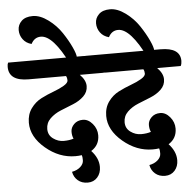

<svg xmlns="http://www.w3.org/2000/svg" viewBox="-138 -1018 1236 1219"><g transform="rotate(-5 480.0 -408.0)"><path d="M412 -669Q538 -669 538 -584Q538 -566 531 -552H381Q418 -515 418 -477.5Q418 -440 390 -413Q362 -386 322 -370Q282 -354 241.5 -337.5Q201 -321 173 -293.5Q145 -266 145 -227Q145 -188 176 -165.5Q207 -143 243 -143Q279 -143 306 -152Q297 -170 297 -196.5Q297 -223 318.5 -244.5Q340 -266 374.5 -266Q409 -266 436.5 -233.5Q464 -201 464 -160Q464 -97 411 -64Q457 -15 457 41Q457 81 433.5 107.5Q410 134 372 134Q334 134 309 112.5Q284 91 278 57Q311 51 332 32Q353 13 353 -10.5Q353 -34 349 -43Q330 -40 308 -40Q206 -40 119 -113.5Q32 -187 32 -277Q32 -330 59.5 -368Q87 -406 126.5 -426Q166 -446 205.5 -460.5Q245 -475 272.5 -491.5Q300 -508 300 -524Q300 -540 293 -552H55Q-71 -552 -71 -642Q-71 -659 -66 -669Z M155 -815Q114 -815 93 -774Q58 -783 38.5 -809.5Q19 -836 19 -869Q19 -902 43.5 -926Q68 -950 115 -950Q162 -950 213 -912.5Q264 -875 297.5 -824.5Q331 -774 351.5 -729.5Q372 -685 372 -665Q372 -645 359 -634.5Q346 -624 327 -624Q233 -815 155 -815Z M905 -669Q1031 -669 1031 -584Q1031 -566 1024 -552H874Q911 -515 911 -477.5Q911 -440 883 -413Q855 -386 815 -370Q775 -354 734.5 -337.5Q694 -321 666 -293.5Q638 -266 638 -227Q638 -188 669 -165.5Q700 -143 736 -143Q772 -143 799 -152Q790 -170 790 -196.5Q790 -223 811.5 -244.5Q833 -266 867.5 -266Q902 -266 929.5 -233.5Q957 -201 957 -160Q957 -97 904 -64Q950 -15 950 41Q950 81 926.5 107.5Q903 134 865 134Q827 134 802 112.5Q777 91 771 57Q804 51 825 32Q846 13 846 -10.5Q846 -34 842 -43Q823 -40 801 -40Q699 -40 612 -113.5Q525 -187 525 -277Q525 -330 552.5 -368Q580 -406 619.5 -426Q659 -446 698.5 -460.5Q738 -475 765.5 -491.5Q793 -508 793 -524Q793 -540 786 -552H548Q422 -552 422 -642Q422 -659 427 -669Z M648 -815Q607 -815 586 -774Q551 -783 531.5 -809.5Q512 -836 512 -869Q512 -902 536.5 -926Q561 -950 608 -950Q655 -950 706 -912.5Q757 -875 790.5 -824.5Q824 -774 844.5 -729.5Q865 -685 865 -665Q865 -645 852 -634.5Q839 -624 820 -624Q726 -815 648 -815Z"/></g></svg>

Font: Laila
Style: Bold
Weight: 700
Designer: Hitesh Malaviya
Foundry: Indian Type Foundry
Version: Version 1.302;PS 1.0;hotconv 1.0.78;makeotf.lib2.5.61930; tt